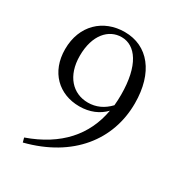

<svg xmlns="http://www.w3.org/2000/svg" viewBox="-179 -860 921 993"><g transform="rotate(30 281.0 -363.5)"><path d="M105 16C367 -51 506 -231 506 -449C506 -632 416 -743 277 -743C150 -743 53 -655 53 -512C53 -376 142 -292 264 -292C326 -292 377 -314 413 -352C385 -193 282 -75 98 -10ZM419 -388C383 -350 341 -331 293 -331C202 -331 136 -401 136 -520C136 -646 200 -712 276 -712C359 -712 422 -627 422 -452C422 -430 421 -408 419 -388Z"/></g></svg>

Font: Harano Aji Mincho
Style: Regular
Weight: 400
Foundry: Masamichi Hosoda
Version: HaranoAjiMincho-Regular version 20230610;ttx 4.39.4